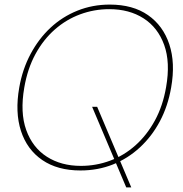

<svg xmlns="http://www.w3.org/2000/svg" viewBox="-20 -732 797 838"><path d="M531 86 382 -266H404L553 86ZM331 12Q231 12 164.5 -33.5Q98 -79 71.5 -160.5Q45 -242 64 -350Q78 -430 113.5 -496.5Q149 -563 200.5 -611Q252 -659 318 -685.5Q384 -712 459 -712Q560 -712 626 -666Q692 -620 719 -538.5Q746 -457 727 -350Q713 -269 678 -203Q643 -137 590.5 -88.5Q538 -40 472.5 -14Q407 12 331 12ZM333 -8Q399 -8 460 -30.5Q521 -53 571 -97.5Q621 -142 656 -206Q691 -270 705 -352Q724 -460 696.5 -536Q669 -612 606.5 -652Q544 -692 457 -692Q391 -692 330 -669.5Q269 -647 219 -603Q169 -559 134.5 -495.5Q100 -432 86 -350Q67 -241 94.5 -164.5Q122 -88 184.5 -48Q247 -8 333 -8Z"/></svg>

Font: DM Sans Thin
Style: Italic
Weight: 250
Italic angle: -10°
Designer: Colophon Foundry, Jonny Pinhorn
Foundry: Colophon Foundry
Version: Version 4.004;gftools[0.9.30]